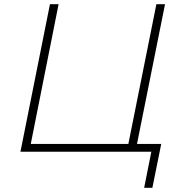

<svg xmlns="http://www.w3.org/2000/svg" viewBox="-20 -720 863 911"><path d="M217 -700H258L126 -37H589L722 -700H763L630 -37H745L703 171H664L698 0H77Z"/></svg>

Font: Argentum Sans ExtraLight
Style: Italic
Weight: 200
Italic angle: -11°
Designer: Julieta Ulanovsky (font), Cristiano Sobral (main changes and remaster)
Foundry: Julieta Ulanovsky (font), Cristiano Sobral (main changes and remaster)
Version: Version 2.007;June 15, 2022;FontCreator 14.0.0.2814 64-bit; 